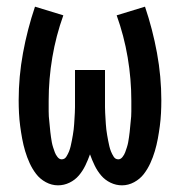

<svg xmlns="http://www.w3.org/2000/svg" viewBox="-20 -548 540 576"><path d="M154 8Q135 8 117.5 -1.5Q100 -11 88.5 -26Q77 -41 69 -58.5Q61 -76 55.5 -94.5Q50 -113 46.5 -132Q43 -151 40.5 -170Q38 -189 37 -208.5Q36 -228 36 -247Q36 -318 49 -389Q62 -460 85 -528L170 -502Q148 -441 137 -376Q126 -311 126 -246Q126 -238 126 -230Q126 -222 126 -214Q126 -206 126.5 -198.5Q127 -191 128 -183Q129 -175 129.5 -167.5Q130 -160 131 -152Q132 -144 133 -136.5Q134 -129 135.5 -121Q137 -113 139.5 -105.5Q142 -98 144.5 -91Q147 -84 152.5 -77Q158 -70 165 -70Q174 -70 179 -78Q184 -86 187 -93.5Q190 -101 192 -109.5Q194 -118 195.5 -126Q197 -134 198.5 -142.5Q200 -151 201 -159.5Q202 -168 202.5 -176Q203 -184 203.5 -192.5Q204 -201 204.5 -209.5Q205 -218 205 -226.5Q205 -235 205 -243.5Q205 -252 205 -260V-338H295V-260Q295 -252 295 -243.5Q295 -235 295 -226.5Q295 -218 295.5 -209.5Q296 -201 296.5 -192.5Q297 -184 297.5 -176Q298 -168 299 -159.5Q300 -151 301.5 -142.5Q303 -134 304.5 -126Q306 -118 308 -109.5Q310 -101 313 -93.5Q316 -86 321 -78Q326 -70 335 -70Q342 -70 347.5 -77Q353 -84 355.5 -91Q358 -98 360.5 -105.5Q363 -113 364.5 -121Q366 -129 367 -136.5Q368 -144 369 -152Q370 -160 370.5 -167.5Q371 -175 372 -183Q373 -191 373.5 -198.5Q374 -206 374 -214Q374 -222 374 -230Q374 -238 374 -246Q374 -311 363 -376Q352 -441 330 -502L415 -528Q438 -460 451 -389Q464 -318 464 -247Q464 -228 463 -208.5Q462 -189 459.5 -170Q457 -151 453.5 -132Q450 -113 444.5 -94.5Q439 -76 431 -58.5Q423 -41 411.5 -26Q400 -11 382.5 -1.5Q365 8 346 8Q328 8 311.5 0Q295 -8 283.5 -21.5Q272 -35 264 -51.5Q256 -68 250 -85Q244 -68 236 -51.5Q228 -35 216.5 -21.5Q205 -8 188.5 0Q172 8 154 8Z"/></svg>

Font: Iosevka Term Curly Semibold
Style: Regular
Weight: 600
Designer: Belleve Invis
Foundry: Belleve Invis
Version: Version 32.3.0